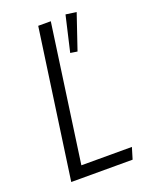

<svg xmlns="http://www.w3.org/2000/svg" viewBox="-132 -761 648 832"><g transform="rotate(-20 192.0 -345.5)"><path d="M205 -685 116 -53H349L333 0H50L147 -685ZM275 -691 324 -684 269 -522 237 -527Z"/></g></svg>

Font: Fira Sans Extra Condensed Light
Style: Italic
Weight: 300
Width: 3
Italic angle: -8°
Designer: Carrois Corporate & Edenspiekermann AG
Foundry: Carrois Corporate GbR & Edenspiekermann AG
Version: Version 4.203